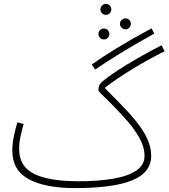

<svg xmlns="http://www.w3.org/2000/svg" viewBox="-20 -942 863 983"><path d="M522 -866Q510 -866 502 -874.5Q494 -883 494 -894Q494 -905 502 -913.5Q510 -922 522 -922Q534 -922 542 -913.5Q550 -905 550 -894Q550 -883 542 -874.5Q534 -866 522 -866ZM623 -792Q611 -792 602.5 -800.5Q594 -809 594 -820Q594 -831 602.5 -839.5Q611 -848 623 -848Q634 -848 642 -839.5Q650 -831 650 -820Q650 -809 642 -800.5Q634 -792 623 -792ZM467 -586 450 -612Q505 -651 578.5 -696Q652 -741 756 -797L770 -770Q667 -713 595 -668.5Q523 -624 467 -586ZM512 -740Q500 -740 492 -748.5Q484 -757 484 -768Q484 -779 492 -787.5Q500 -796 512 -796Q524 -796 532 -787.5Q540 -779 540 -768Q540 -757 532 -748.5Q524 -740 512 -740ZM363 21Q212 21 127.5 -24.5Q43 -70 43 -171Q43 -205 51 -244Q59 -283 69 -316L101 -307Q93 -280 85.5 -246Q78 -212 78 -178Q78 -90 154.5 -52Q231 -14 383 -14Q483 -14 559 -27Q635 -40 677.5 -68.5Q720 -97 720 -144Q720 -189 692.5 -238Q665 -287 620 -336Q570 -391 540.5 -420Q511 -449 497.5 -462Q484 -475 484 -481Q484 -496 488.5 -505.5Q493 -515 501 -522Q547 -561 628.5 -610.5Q710 -660 807 -710L823 -680Q726 -631 645 -580.5Q564 -530 516 -492Q559 -448 601.5 -405Q644 -362 678.5 -319Q713 -276 733.5 -232.5Q754 -189 754 -144Q754 -59 657.5 -19Q561 21 363 21Z"/></svg>

Font: Noto Sans Arabic UI SmCn XLt
Style: Regular
Weight: 200
Width: 4
Designer: Monotype Design Team, Nadine Chahine and Nizar Qandah
Foundry: Monotype Imaging Inc.
Version: Version 2.010; ttfautohint (v1.8.4.7-5d5b)